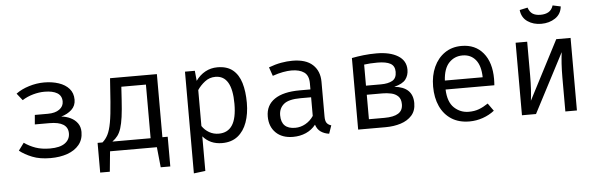

<svg xmlns="http://www.w3.org/2000/svg" viewBox="-57 -999 4423 1424"><g transform="rotate(-5 2154.0 -287.5)"><path d="M196.4 -317.4H293.8Q348.2 -317.4 379.5 -340Q410.8 -362.6 410.8 -398.5Q410.8 -441.5 377.2 -462.1Q343.6 -482.6 282.6 -482.6Q241.5 -482.6 197.4 -470.3Q153.3 -457.9 116.4 -434.4L75.4 -486.2Q115.9 -516.4 172.6 -533.8Q229.2 -551.3 285.6 -551.3Q345.1 -551.3 393.8 -535.1Q442.6 -519 471.3 -486.4Q500 -453.8 500 -404.6Q500 -359.5 469 -330.5Q437.9 -301.5 390.8 -288.2Q427.7 -284.6 459.5 -269.2Q491.3 -253.8 510.8 -226.9Q530.3 -200 530.3 -161.5Q530.3 -104.6 498.2 -65.9Q466.2 -27.2 411 -7.7Q355.9 11.8 285.1 11.8Q205.6 11.8 149.5 -10.8Q93.3 -33.3 55.4 -63.6L96.4 -119Q134.4 -91.8 180.5 -75.6Q226.7 -59.5 287.7 -59.5Q362.1 -59.5 399.2 -86.7Q436.4 -113.8 436.4 -159.5Q436.4 -247.2 299 -247.2H190.3Z M642.1 -70.3H678.5Q703.1 -91.3 719.2 -122.8Q735.4 -154.4 745.9 -211.3Q756.4 -268.2 763.6 -365.6L775.9 -540H1124.6V-70.3H1164.1V150.8H1092.8L1077.4 0H728.7L713.8 150.8H642.1ZM1036.9 -469.7H853.8L847.7 -371.8Q843.1 -296.9 836.2 -246.7Q829.2 -196.4 818.7 -163.3Q808.2 -130.3 792.1 -108.7Q775.9 -87.2 752.3 -70.3H1036.9Z M1575.4 -551.3Q1647.2 -551.3 1690 -516.4Q1732.8 -481.5 1751.8 -418.2Q1770.8 -354.9 1770.8 -270.3Q1770.8 -188.7 1747.9 -124.9Q1725.1 -61 1679 -24.6Q1632.8 11.8 1562.6 11.8Q1473.8 11.8 1420 -50.8V206.7L1333.8 217.4V-540H1407.2L1414.4 -464.6Q1444.1 -506.2 1485.1 -528.7Q1526.2 -551.3 1575.4 -551.3ZM1554.9 -482.1Q1510.3 -482.1 1475.9 -455.1Q1441.5 -428.2 1420 -395.4V-127.7Q1441 -96.4 1473.1 -78.2Q1505.1 -60 1543.6 -60Q1610.8 -60 1644.6 -111.3Q1678.5 -162.6 1678.5 -270.8Q1678.5 -482.1 1554.9 -482.1Z M2335.9 -117.9Q2335.9 -85.1 2346.7 -70.3Q2357.4 -55.4 2380 -48.7L2359 11.8Q2324.1 7.2 2297.9 -10.5Q2271.8 -28.2 2260 -64.1Q2230.8 -26.7 2186.9 -7.4Q2143.1 11.8 2090.8 11.8Q2009.7 11.8 1963.1 -33.8Q1916.4 -79.5 1916.4 -154.9Q1916.4 -238.5 1981.5 -283.1Q2046.7 -327.7 2169.7 -327.7H2249.2V-372.8Q2249.2 -431.3 2215.1 -455.6Q2181 -480 2120.5 -480Q2093.8 -480 2057.9 -473.6Q2022.1 -467.2 1980 -452.3L1957.4 -517.4Q2006.7 -535.9 2050.5 -543.6Q2094.4 -551.3 2133.8 -551.3Q2234.4 -551.3 2285.1 -504.1Q2335.9 -456.9 2335.9 -376.9ZM2112.8 -53.8Q2152.8 -53.8 2189 -74.1Q2225.1 -94.4 2249.2 -130.3V-269.2H2171.3Q2082.1 -269.2 2045.4 -238.5Q2008.7 -207.7 2008.7 -155.9Q2008.7 -53.8 2112.8 -53.8Z M2759.5 -551.3Q2860 -551.3 2919.5 -514.9Q2979 -478.5 2979 -410.8Q2979 -368.7 2955.9 -338.5Q2932.8 -308.2 2870.3 -292.8Q3007.7 -279 3007.7 -159.5Q3007.7 -103.1 2976.4 -67.9Q2945.1 -32.8 2893.6 -16.4Q2842.1 0 2780 0H2575.9V-532.8Q2617.9 -541 2664.1 -546.2Q2710.3 -551.3 2759.5 -551.3ZM2760.5 -482.6Q2729.7 -482.6 2708.2 -481Q2686.7 -479.5 2662.1 -476.4V-319.5H2773.3Q2826.7 -319.5 2858.5 -337.2Q2890.3 -354.9 2890.3 -402.6Q2890.3 -446.7 2857.9 -464.6Q2825.6 -482.6 2760.5 -482.6ZM2662.1 -69.7H2777.9Q2846.7 -69.7 2881 -91.3Q2915.4 -112.8 2915.4 -159Q2915.4 -198.5 2894.9 -218.5Q2874.4 -238.5 2843.1 -245.1Q2811.8 -251.8 2779 -251.8H2662.1Z M3247.7 -239.5Q3251.3 -145.6 3297.2 -102.8Q3343.1 -60 3405.6 -60Q3447.2 -60 3480.5 -72.3Q3513.8 -84.6 3549.7 -108.7L3590.3 -51.8Q3552.8 -22.1 3504.1 -5.1Q3455.4 11.8 3404.6 11.8Q3325.6 11.8 3270.5 -23.6Q3215.4 -59 3186.4 -122.3Q3157.4 -185.6 3157.4 -269.2Q3157.4 -351.3 3186.4 -414.9Q3215.4 -478.5 3268.5 -514.9Q3321.5 -551.3 3393.3 -551.3Q3495.4 -551.3 3554.1 -480.5Q3612.8 -409.7 3612.8 -286.7Q3612.8 -272.8 3612.1 -260.5Q3611.3 -248.2 3610.8 -239.5ZM3394.4 -480.5Q3334.4 -480.5 3293.8 -437.9Q3253.3 -395.4 3248.2 -306.2H3529.7Q3528.2 -392.8 3491.8 -436.7Q3455.4 -480.5 3394.4 -480.5Z M4204.6 -540V0H4118.5V-252.8Q4118.5 -305.6 4121.5 -354.6Q4124.6 -403.6 4129.7 -440.5L3900 0H3795.4V-540H3881.5V-287.7Q3881.5 -235.4 3878.5 -184.4Q3875.4 -133.3 3870.8 -101.5L4097.9 -540ZM3997.9 -663.1Q3939 -663.1 3895.9 -692.6Q3852.8 -722.1 3846.7 -779L3906.2 -791.8Q3917.4 -758.5 3939.5 -744.4Q3961.5 -730.3 3997.9 -730.3Q4033.8 -730.3 4057.9 -744.4Q4082.1 -758.5 4092.8 -791.8L4152.3 -779Q4146.2 -722.1 4101.8 -692.6Q4057.4 -663.1 3997.9 -663.1Z"/></g></svg>

Font: FiraCode Nerd Font Mono
Style: Regular
Weight: 400
Monospace: yes
Designer: Carrois Corporate, Edenspiekermann AG, Nikita Prokopov
Foundry: Carrois Corporate, Edenspiekermann AG, Nikita Prokopov
Version: Version 6.002;Nerd Fonts 3.4.0